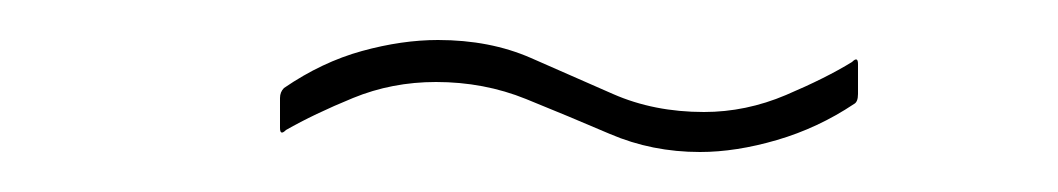

<svg xmlns="http://www.w3.org/2000/svg" viewBox="-20 -350 529 96"><path d="M330 -274Q306 -274 285 -283Q264 -292 243 -300.5Q222 -309 198 -309Q176 -309 156.5 -301Q137 -293 123 -285Q120 -282 120 -286V-301Q120 -304 122 -306Q141 -319 161 -324.5Q181 -330 199 -330Q225 -330 245.5 -321Q266 -312 286.5 -303Q307 -294 332 -294Q353 -294 373 -302.5Q393 -311 406 -319Q409 -322 409 -318V-303Q409 -299 407 -298Q389 -286 368.5 -280Q348 -274 330 -274Z"/></svg>

Font: Sofia Sans Condensed Thin
Style: Italic
Weight: 250
Italic angle: -9°
Version: Version 4.100